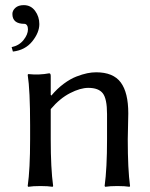

<svg xmlns="http://www.w3.org/2000/svg" viewBox="-20 -718 579 741"><path d="M71.8 -698.2Q99.1 -698.2 115.5 -676Q131.8 -653.8 131.8 -625Q131.8 -592.3 104.5 -558.3Q77.1 -524.4 29.8 -519L24.9 -536.1Q53.7 -542 70.8 -563.5Q87.9 -585 87.9 -605Q87.9 -614.7 84 -620.4Q80.1 -626 74.2 -626Q27.8 -626 27.8 -664.1Q27.8 -677.2 39.3 -687.7Q50.8 -698.2 71.8 -698.2ZM473.1 -180.2Q473.1 -64.5 481.9 0L480 2.9Q461.9 0 433.1 0Q404.3 0 386.2 2.9L383.8 0Q393.1 -67.9 393.1 -180.2V-277.8Q393.1 -336.9 376.7 -357.9Q360.4 -378.9 320.8 -378.9Q290 -378.9 250.5 -358.6Q210.9 -338.4 175.8 -296.9V-180.2Q175.8 -67.9 185.1 0L183.1 2.9Q165 0 136.2 0Q107.4 0 88.9 2.9L86.9 0Q96.2 -64.5 96.2 -180.2V-234.9Q96.2 -370.1 86.9 -429.2L88.9 -432.1Q131.3 -427.7 169.9 -435.1Q175.8 -435.1 175.8 -424.8V-352.1L178.2 -349.1Q200.7 -376 226.1 -394.8Q251.5 -413.6 274.9 -422.6Q298.3 -431.6 316.4 -435.3Q334.5 -439 351.1 -439Q417 -439 446 -399.9Q475.1 -360.8 475.1 -280.8Q475.1 -264.6 474.1 -230.5Q473.1 -196.3 473.1 -180.2Z"/></svg>

Font: Linux Biolinum G
Style: Regular
Weight: 400
Designer: Philipp H. Poll
Foundry: Philipp H. Poll
Version: Version 1.1.0 ; ttfautohint (v1.6)